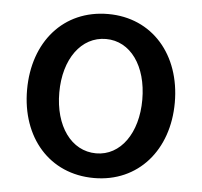

<svg xmlns="http://www.w3.org/2000/svg" viewBox="-45 -601 692 659"><g transform="rotate(5 301.0 -271.5)"><path d="M302 11C454 11 556 -107 556 -271C556 -436 454 -554 302 -554C148 -554 47 -436 47 -271C47 -107 148 11 302 11ZM158 -271C158 -387 217 -468 302 -468C386 -468 444 -388 444 -271C444 -156 386 -74 302 -74C216 -74 158 -156 158 -271Z"/></g></svg>

Font: Wafeq Medium
Style: Regular
Weight: 500
Designer: Rasmus Andersson & Azza Alameddine
Foundry: Google & TypeTogether
Version: Version 3.000;January 28, 2025;FontCreator 15.0.0.3014 64-bi